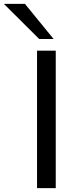

<svg xmlns="http://www.w3.org/2000/svg" viewBox="-73 -965 423 985"><path d="M117 0V-705H213V0ZM128 -765 -53 -945H55L202 -765Z"/></svg>

Font: Nunito Sans 10pt Expanded
Style: Regular
Weight: 400
Width: 7
Designer: Vernon Adams
Foundry: Vernon Adams
Version: Version 3.101;gftools[0.9.27]